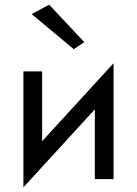

<svg xmlns="http://www.w3.org/2000/svg" viewBox="-20 -765 585 820"><path d="M465 0H385V-298L80 35V-460H160V-162L465 -495ZM190 -745 340 -585 295 -555 115 -705Z"/></svg>

Font: Jost
Style: Regular
Weight: 400
Version: Version 3.710